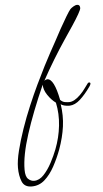

<svg xmlns="http://www.w3.org/2000/svg" viewBox="-122 -564 516 958"><g transform="rotate(-5 135.5 -85.5)"><path d="M-2 356Q-39 356 -51 326.5Q-63 297 -63 257Q-63 222 -50.5 172Q-38 122 -18.5 65.5Q1 9 24.5 -46.5Q48 -102 70 -148Q95 -200 113.5 -236.5Q132 -273 147.5 -301Q163 -329 177.5 -355.5Q192 -382 209 -414Q229 -450 244.5 -475.5Q260 -501 267 -509Q272 -514 282.5 -520.5Q293 -527 302 -527Q316 -527 316 -510Q316 -503 303 -480Q290 -457 269 -425.5Q248 -394 225 -360Q196 -317 165.5 -267Q135 -217 106 -164Q114 -170 121 -170Q155 -170 176 -62Q187 -51 199 -49Q211 -47 220 -47Q246 -47 277 -78Q293 -94 304 -110Q315 -126 321 -133Q324 -136 327 -136Q334 -136 334 -130Q334 -125 327 -115Q300 -77 274 -53.5Q248 -30 221 -29Q206 -29 193.5 -32.5Q181 -36 177 -41Q186 17 178.5 71.5Q171 126 150 184Q134 227 112.5 266.5Q91 306 63 331Q35 356 -2 356ZM12 329Q38 329 60.5 305Q83 281 101 247Q119 213 131 182Q153 125 159.5 65.5Q166 6 154 -50Q131 -67 113.5 -93.5Q96 -120 96 -145Q37 -12 3 94Q-31 200 -31 270Q-31 304 -17.5 316.5Q-4 329 12 329Z"/></g></svg>

Font: Corinthia
Style: Regular
Weight: 400
Designer: Robert E. Leuschke
Foundry: Robert E. Leuschke
Version: Version 1.013; ttfautohint (v1.8.3)